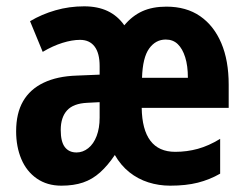

<svg xmlns="http://www.w3.org/2000/svg" viewBox="-20 -577 777 607"><path d="M506 -556Q569 -556 612.5 -526Q656 -496 679.5 -441Q703 -386 703 -309V-236H428Q429 -167 455.5 -132Q482 -97 534 -97Q571 -97 605.5 -106.5Q640 -116 676 -138V-28Q643 -9 605.5 0.5Q568 10 518 10Q482 10 449 -0.5Q416 -11 389 -32.5Q362 -54 343 -87Q321 -54 296.5 -32Q272 -10 242.5 0Q213 10 174 10Q129 10 96.5 -12.5Q64 -35 47.5 -74Q31 -113 31 -162Q31 -219 53 -257Q75 -295 118 -315.5Q161 -336 222 -338L295 -341V-368Q295 -409 279 -430Q263 -451 233 -451Q208 -451 177.5 -441.5Q147 -432 115 -413L75 -510Q112 -532 155.5 -544.5Q199 -557 246 -557Q289 -557 320.5 -542Q352 -527 373 -497Q398 -527 430 -541.5Q462 -556 506 -556ZM256 -252Q212 -250 192 -228Q172 -206 172 -166Q172 -129 185 -112Q198 -95 222 -95Q242 -95 259 -108.5Q276 -122 285.5 -147Q295 -172 295 -205V-254ZM504 -452Q472 -452 451.5 -423.5Q431 -395 429 -331H574Q574 -369 565.5 -396Q557 -423 542 -437.5Q527 -452 504 -452Z"/></svg>

Font: Noto Sans Display Condensed
Style: Bold
Weight: 700
Width: 3
Designer: Monotype Design Team
Foundry: Monotype Imaging Inc.
Version: Version 2.003